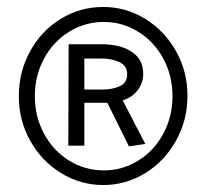

<svg xmlns="http://www.w3.org/2000/svg" viewBox="-20 -610 593 551"><path d="M34 -334Q34 -404 66.5 -463Q99 -522 154.5 -556Q210 -590 276 -590Q341 -590 396.5 -556Q452 -522 485 -463.5Q518 -405 518 -335Q518 -265 485 -206Q452 -147 396.5 -113Q341 -79 276 -79Q211 -79 155 -113.5Q99 -148 66.5 -206.5Q34 -265 34 -334ZM475 -334Q475 -393 448.5 -442Q422 -491 376.5 -519Q331 -547 278 -547Q224 -547 178.5 -519Q133 -491 106.5 -442Q80 -393 80 -334Q80 -275 106.5 -226Q133 -177 178.5 -149Q224 -121 278 -121Q331 -121 376.5 -149Q422 -177 448.5 -226Q475 -275 475 -334ZM288 -315H222V-192H176L177 -483H271Q326 -483 358.5 -461Q391 -439 391 -399Q391 -372 375 -351Q359 -330 332 -322L397 -197L350 -190ZM274 -353Q302 -353 323.5 -362.5Q345 -372 345 -397Q345 -421 323 -431.5Q301 -442 272 -442H222V-353Z"/></svg>

Font: Lobster
Style: Regular
Weight: 400
Designer: Impallari Type
Foundry: Impallari Type
Version: Version 2.100